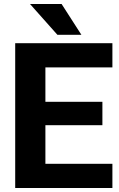

<svg xmlns="http://www.w3.org/2000/svg" viewBox="-20 -940 597 960"><path d="M130 -920H288L387 -766H267ZM56 -724H542V-603H207V-431H492V-314H207V-121H542V0H56Z"/></svg>

Font: Freesentation 8 ExtraBold
Style: Regular
Weight: 800
Designer: glyphs from Roboto by Christian Robertson / Hangul glyphs from Noto Sans CJK(Source Han Sans) by Jang Soo-young and Kang
Foundry: PT&
Version: Version 2.001